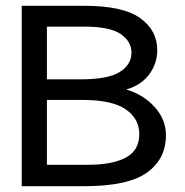

<svg xmlns="http://www.w3.org/2000/svg" viewBox="-20 -643 640 663"><path d="M55 0V-623H271Q405 -623 464 -580.5Q523 -538 523 -470Q523 -424 495.5 -386.5Q468 -349 416 -334Q476 -316 514.5 -273Q553 -230 553 -176Q553 -94 487.5 -47Q422 0 270 0ZM142 -369H259Q353 -369 393.5 -394.5Q434 -420 434 -461Q434 -500 396.5 -525.5Q359 -551 272 -551H142ZM142 -74H284Q367 -74 414 -98.5Q461 -123 461 -180Q461 -233 414 -265.5Q367 -298 264 -298H142Z"/></svg>

Font: Inconsolata Expanded Medium
Style: Regular
Weight: 500
Width: 7
Monospace: yes
Designer: Raph Levien, Cyreal, Brenton Simpson
Foundry: Raph Levien, Cyreal, Google
Version: Version 3.001; ttfautohint (v1.8.2.53-6de2)